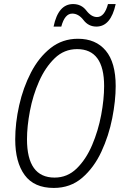

<svg xmlns="http://www.w3.org/2000/svg" viewBox="-20 -916 612 946"><path d="M245 10Q327 10 385 -40Q443 -90 479.5 -168.5Q516 -247 533 -333.5Q550 -420 550 -492Q550 -608 501 -666.5Q452 -725 364 -725Q287 -725 229 -679Q171 -633 132.5 -558.5Q94 -484 74.5 -397Q55 -310 55 -229Q55 -117 101.5 -53.5Q148 10 245 10ZM249 -41Q113 -41 113 -230Q113 -293 127.5 -369.5Q142 -446 172.5 -515Q203 -584 249.5 -629Q296 -674 360 -674Q493 -674 493 -492Q493 -427 478.5 -349.5Q464 -272 434 -201.5Q404 -131 358 -86Q312 -41 249 -41ZM244 -785H282Q299 -849 336 -849Q367 -849 391.5 -817Q416 -785 455 -785Q526 -785 550 -896H512Q495 -832 458 -832Q430 -832 405.5 -864Q381 -896 340 -896Q267 -896 244 -785Z"/></svg>

Font: Noto Sans Display SemiCondensed Light
Style: Italic
Weight: 300
Width: 4
Italic angle: -12°
Designer: Monotype Design Team
Foundry: Monotype Imaging Inc.
Version: Version 1.900